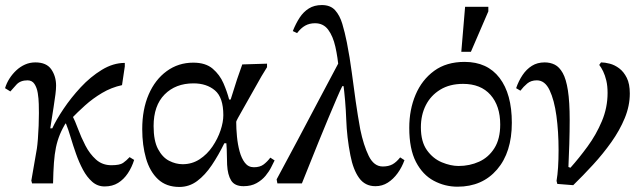

<svg xmlns="http://www.w3.org/2000/svg" viewBox="-34 -726 2534 760"><path d="M176 0H93L90 -11L112 -138Q114 -151 116 -176Q118 -201 119 -228.5Q120 -256 120 -278Q120 -292 119.5 -314Q119 -336 115.5 -357.5Q112 -379 102.5 -393.5Q93 -408 75 -408Q47 -408 31.5 -391.5Q16 -375 7 -364L-14 -377Q-8 -397 3.5 -415Q15 -433 30.5 -447.5Q46 -462 65 -470.5Q84 -479 106 -479Q150 -479 169 -451.5Q188 -424 188 -387Q188 -373 185.5 -353Q183 -333 178 -301Q173 -269 165 -218H173Q188 -251 217.5 -295Q247 -339 285.5 -380.5Q324 -422 369 -449.5Q414 -477 460 -477V-463L449 -389Q407 -380 370 -358Q333 -336 302.5 -308.5Q272 -281 249 -257L230 -245Q213 -218 203 -193.5Q193 -169 187.5 -142.5Q182 -116 179.5 -82Q177 -48 176 0ZM380 12Q352 12 331 -6.5Q310 -25 294.5 -54Q279 -83 267 -117Q255 -151 245.5 -183Q236 -215 227 -237H215L252 -269Q263 -248 275 -215.5Q287 -183 304 -150Q321 -117 346 -94.5Q371 -72 407 -72Q440 -72 453 -81Q466 -90 479 -104L497 -93Q488 -64 472 -40Q456 -16 433.5 -2Q411 12 380 12Z M676 14Q624 14 591.5 -16.5Q559 -47 544 -99Q529 -151 529 -215Q529 -293 554.5 -352Q580 -411 626 -444.5Q672 -478 731 -478Q780 -478 808 -454Q836 -430 850.5 -396.5Q865 -363 873 -332H879Q894 -381 904.5 -412.5Q915 -444 925 -471L1023 -474V-460L1001 -424Q957 -345 929 -296.5Q901 -248 901 -244Q901 -217 904 -185.5Q907 -154 914.5 -126.5Q922 -99 935.5 -81.5Q949 -64 971 -64Q995 -64 1009.5 -75Q1024 -86 1036 -102L1053 -91Q1048 -81 1039.5 -64Q1031 -47 1017 -30Q1003 -13 981.5 -1Q960 11 930 11Q895 11 881 -11.5Q867 -34 865 -74Q864 -93 864 -113.5Q864 -134 862 -159H854Q831 -112 804.5 -72.5Q778 -33 746.5 -9.5Q715 14 676 14ZM689 -76Q726 -76 756 -95.5Q786 -115 807 -146Q828 -177 839 -210Q850 -243 850 -270Q850 -340 817 -368Q784 -396 732 -396Q661 -396 617.5 -352Q574 -308 574 -227Q574 -169 591.5 -136Q609 -103 635.5 -89.5Q662 -76 689 -76Z M1452 11Q1411 11 1387.5 -21.5Q1364 -54 1353 -111Q1339 -182 1336.5 -253.5Q1334 -325 1324 -402L1307 -450Q1303 -499 1293.5 -541Q1284 -583 1265 -608.5Q1246 -634 1213 -634Q1191 -634 1174 -624.5Q1157 -615 1142 -595L1125 -603Q1137 -633 1152 -656Q1167 -679 1188.5 -692.5Q1210 -706 1240 -706Q1274 -706 1292.5 -685.5Q1311 -665 1321 -631.5Q1331 -598 1339 -558Q1351 -497 1358.5 -439Q1366 -381 1374 -325Q1382 -269 1392 -214Q1405 -151 1425.5 -109Q1446 -67 1481 -67Q1504 -67 1519.5 -75.5Q1535 -84 1550 -103L1567 -92Q1557 -64 1540 -40.5Q1523 -17 1501 -3Q1479 11 1452 11ZM1161 0H1064L1061 -16Q1100 -88 1143.5 -170Q1187 -252 1230.5 -334.5Q1274 -417 1312 -488L1342 -385H1321Q1314 -372 1299.5 -338Q1285 -304 1266 -259Q1247 -214 1227.5 -165.5Q1208 -117 1190.5 -73.5Q1173 -30 1161 0Z M1777 13Q1727 13 1683 -10.5Q1639 -34 1612.5 -85Q1586 -136 1586 -220Q1586 -292 1611 -351Q1636 -410 1684.5 -445.5Q1733 -481 1805 -481Q1895 -481 1943.5 -417.5Q1992 -354 1992 -240Q1992 -123 1933.5 -55Q1875 13 1777 13ZM1781 -69Q1825 -69 1862.5 -86Q1900 -103 1923 -139.5Q1946 -176 1946 -233Q1946 -307 1907.5 -350.5Q1869 -394 1799 -394Q1746 -394 1708.5 -371Q1671 -348 1651.5 -309.5Q1632 -271 1632 -222Q1632 -165 1656 -131.5Q1680 -98 1715 -83.5Q1750 -69 1781 -69ZM1830 -521H1792L1807 -699H1899V-681Z M2235 7 2172 2 2169 -10Q2173 -33 2175 -63.5Q2177 -94 2177 -132Q2177 -205 2168.5 -267.5Q2160 -330 2141.5 -369Q2123 -408 2091 -408Q2068 -408 2053 -395.5Q2038 -383 2026 -367L2009 -377Q2019 -406 2034.5 -429Q2050 -452 2071.5 -465.5Q2093 -479 2122 -479Q2144 -479 2162 -470Q2180 -461 2193.5 -437Q2207 -413 2214 -368Q2221 -323 2221 -251Q2221 -208 2219.5 -156Q2218 -104 2216 -65L2224 -62Q2258 -100 2292 -146.5Q2326 -193 2348.5 -246.5Q2371 -300 2371 -358Q2371 -386 2366 -407Q2361 -428 2353.5 -443.5Q2346 -459 2338 -469L2345 -479Q2360 -479 2379.5 -474Q2399 -469 2417 -455.5Q2435 -442 2447 -418Q2459 -394 2459 -356Q2459 -307 2439 -258.5Q2419 -210 2386 -163.5Q2353 -117 2313.5 -74Q2274 -31 2235 7Z"/></svg>

Font: STIX Two Text
Style: Regular
Weight: 400
Designer: Ross Mills, John Hudson & Paul Hanslow, Tiro Typeworks Ltd; with prior portions MicroPress Inc., and Coen Hoffman.
Foundry: Tiro Typeworks Ltd
Version: Version 2.13 b171